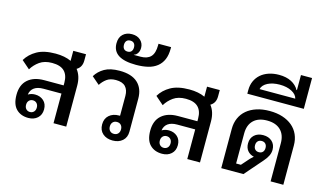

<svg xmlns="http://www.w3.org/2000/svg" viewBox="-102 -1246 2694 1589"><g transform="rotate(15 1245.0 -451.5)"><path d="M430 -254H276Q225 -254 196.5 -233Q168 -212 163 -174Q189 -190 222 -190Q266 -190 295.5 -163.5Q325 -137 325 -90Q325 -43 294.5 -15.5Q264 12 216 12Q151 12 112 -27.5Q73 -67 73 -148Q73 -234 124 -279Q175 -324 263 -324H430V-347Q430 -412 396 -445.5Q362 -479 291 -479Q226 -479 184.5 -449.5Q143 -420 118 -378L48 -439Q80 -493 140 -527Q200 -561 299 -561Q378 -561 433 -535V-621H542V-567Q542 -509 498 -484Q539 -432 539 -351V0H430ZM217 -39Q237 -39 250 -52.5Q263 -66 263 -89Q263 -112 250 -125.5Q237 -139 217 -139Q197 -139 184 -125.5Q171 -112 171 -89Q171 -66 184 -52.5Q197 -39 217 -39Z M938 12Q886 12 853.5 -16.5Q821 -45 821 -95Q821 -145 853.5 -173.5Q886 -202 938 -202H946V-372Q946 -423 919.5 -451Q893 -479 837 -479Q789 -479 759 -457Q729 -435 709 -403L643 -460Q670 -505 718.5 -533Q767 -561 848 -561Q950 -561 1002.5 -513Q1055 -465 1055 -377V-95Q1055 -45 1022.5 -16.5Q990 12 938 12ZM935 -44Q957 -44 970 -58Q983 -72 983 -95Q983 -118 970 -132Q957 -146 935 -146Q913 -146 900 -132Q887 -118 887 -95Q887 -72 900 -58Q913 -44 935 -44Z M963 -643Q863 -643 812.5 -675.5Q762 -708 762 -774Q762 -825 791.5 -852.5Q821 -880 868 -880Q914 -880 941.5 -854Q969 -828 969 -789Q969 -763 957 -744Q945 -725 926 -720V-718H984Q1041 -718 1070 -748.5Q1099 -779 1099 -848V-860H1207V-848Q1207 -792 1190.5 -753.5Q1174 -715 1142.5 -690Q1111 -665 1066 -654Q1021 -643 963 -643ZM868 -731Q889 -731 900 -743.5Q911 -756 911 -778Q911 -800 900 -812.5Q889 -825 868 -825Q847 -825 836 -812.5Q825 -800 825 -778Q825 -756 836 -743.5Q847 -731 868 -731Z M1576 -254H1422Q1371 -254 1342.5 -233Q1314 -212 1309 -174Q1335 -190 1368 -190Q1412 -190 1441.5 -163.5Q1471 -137 1471 -90Q1471 -43 1440.5 -15.5Q1410 12 1362 12Q1297 12 1258 -27.5Q1219 -67 1219 -148Q1219 -234 1270 -279Q1321 -324 1409 -324H1576V-347Q1576 -412 1542 -445.5Q1508 -479 1437 -479Q1372 -479 1330.5 -449.5Q1289 -420 1264 -378L1194 -439Q1226 -493 1286 -527Q1346 -561 1445 -561Q1524 -561 1579 -535V-621H1688V-567Q1688 -509 1644 -484Q1685 -432 1685 -351V0H1576ZM1363 -39Q1383 -39 1396 -52.5Q1409 -66 1409 -89Q1409 -112 1396 -125.5Q1383 -139 1363 -139Q1343 -139 1330 -125.5Q1317 -112 1317 -89Q1317 -66 1330 -52.5Q1343 -39 1363 -39Z M1867 -337Q1867 -388 1885.5 -429.5Q1904 -471 1938.5 -500Q1973 -529 2022 -545Q2071 -561 2133 -561Q2195 -561 2244 -545Q2293 -529 2327.5 -500Q2362 -471 2380.5 -429.5Q2399 -388 2399 -337V0H2290V-327Q2290 -399 2249 -439Q2208 -479 2133 -479Q2058 -479 2017 -439Q1976 -399 1976 -327V-69H2017L2076 -136L2103 -161Q2068 -169 2048 -193.5Q2028 -218 2028 -256Q2028 -301 2057 -327.5Q2086 -354 2133 -354Q2180 -354 2209 -327.5Q2238 -301 2238 -256Q2238 -230 2226 -205Q2214 -180 2191 -154L2057 0H1867ZM2133 -208Q2154 -208 2166 -221Q2178 -234 2178 -256Q2178 -278 2166 -291Q2154 -304 2133 -304Q2112 -304 2100 -291Q2088 -278 2088 -256Q2088 -234 2100 -221Q2112 -208 2133 -208Z M1916 -682Q1916 -725 1931.5 -759.5Q1947 -794 1975 -818.5Q2003 -843 2043 -856.5Q2083 -870 2131 -870Q2193 -870 2236.5 -847.5Q2280 -825 2301 -786H2305V-915H2400V-651H1916ZM2157 -793Q2127 -793 2101 -787.5Q2075 -782 2054.5 -771.5Q2034 -761 2021 -746.5Q2008 -732 2004 -714H2310Q2302 -749 2260 -771Q2218 -793 2157 -793Z"/></g></svg>

Font: IBM Plex Sans Thai Looped Medium
Style: Regular
Weight: 500
Designer: Mike Abbink, Paul van der Laan, Pieter van Rosmalen, Ben Mitchell, Mark Frömberg
Foundry: Bold Monday
Version: Version 1.1